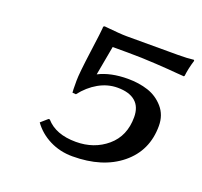

<svg xmlns="http://www.w3.org/2000/svg" viewBox="-87 -538 682 647"><g transform="rotate(20 254.0 -214.5)"><path d="M296.9 -259.8Q261.7 -259.8 229.2 -241.5Q196.8 -223.1 171.9 -190.9L159.2 -191.9Q158.2 -195.8 158.2 -234.9Q158.2 -260.3 169.2 -341.6Q180.2 -422.9 180.2 -430.2V-433.1Q180.2 -439 186 -439Q187.5 -439 201.7 -437.5Q215.8 -436 234.6 -434.6Q253.4 -433.1 266.1 -433.1H450.2Q483.4 -433.1 505.9 -436L507.8 -433.1Q498 -401.4 495.1 -375L493.2 -372.1Q493.2 -371.6 467 -374Q440.9 -376.5 388.9 -379.6Q336.9 -382.8 287.1 -382.8H233.9L214.8 -277.8Q257.3 -299.8 319.8 -299.8Q358.9 -299.8 391.8 -289.1Q424.8 -278.3 448 -251.7Q471.2 -225.1 471.2 -186Q471.2 -97.2 405.5 -43.7Q339.8 9.8 231.9 9.8Q187.5 9.8 150.1 -9Q112.8 -27.8 89.8 -60.1L113.8 -81.1H118.2Q153.8 -40 226.1 -40Q291.5 -40 337.2 -78.9Q382.8 -117.7 382.8 -185.1Q382.8 -222.2 360.8 -241Q338.9 -259.8 296.9 -259.8Z"/></g></svg>

Font: Linear Smooth
Style: Italic
Weight: 400
Designer: Philipp H. Poll, Flanker
Foundry: Philipp H. Poll, reworked by Flanker
Version: Version 1.061 | FøM Fix